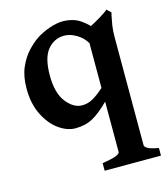

<svg xmlns="http://www.w3.org/2000/svg" viewBox="-106 -552 760 870"><g transform="rotate(-15 274.0 -117.5)"><path d="M277.3 234.4V198.7Q323.2 191.9 341.8 184.3Q360.4 176.8 360.4 168.5V-67.4Q316.4 -23.4 281.5 -4.4Q246.6 14.6 199.7 14.6Q161.6 14.6 122.8 -12.9Q84 -40.5 57.9 -92.5Q31.7 -144.5 31.7 -216.8Q31.7 -273.9 49.8 -315.2Q67.9 -356.4 93.8 -383.8Q119.6 -411.1 142.6 -426.3Q169.9 -444.3 204.6 -456.5Q239.3 -468.8 269 -468.8Q297.4 -468.8 324.5 -459.2Q351.6 -449.7 387.2 -415Q410.2 -426.8 437.5 -443.4Q464.8 -460 473.6 -468.8L492.7 -450.7Q492.7 -450.7 489 -435.1Q485.4 -419.4 481.4 -394.3Q477.5 -369.1 477.5 -339.4V168.5Q477.5 176.3 491 184.1Q504.4 191.9 541.5 198.7V234.4ZM256.3 -78.1Q283.2 -78.1 307.4 -91.8Q331.5 -105.5 360.4 -131.8V-341.8Q343.8 -370.1 314.5 -387.2Q285.2 -404.3 257.8 -404.3Q211.4 -404.3 180.2 -367.2Q148.9 -330.1 148.9 -246.6Q148.9 -163.6 182.6 -120.8Q216.3 -78.1 256.3 -78.1Z"/></g></svg>

Font: David Libre
Style: Bold
Weight: 700
Designer: Ismar David, J. Victor Gaultney, Annie Olsen and Meir Sadan
Foundry: Monotype Imaging Inc. & SIL International
Version: Version 1.100; ttfautohint (v1.8.4.7-5d5b)